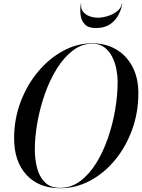

<svg xmlns="http://www.w3.org/2000/svg" viewBox="-20 -990 755 1020"><path d="M411.5 -970Q408 -945.5 420.5 -929Q433 -912.5 454.5 -904.2Q476 -896 499.5 -896Q523 -896 551 -904.2Q579 -912.5 600.8 -929Q622.5 -945.5 627.5 -970H629.5Q624.5 -939.5 608.8 -909.8Q593 -880 563.8 -860.5Q534.5 -841 489.5 -841Q449.5 -841 430.8 -860.5Q412 -880 408.2 -909.8Q404.5 -939.5 409.5 -970ZM300 10Q185.5 10 120.2 -61.5Q55 -133 55 -255Q55 -357.5 89.5 -448.8Q124 -540 182.8 -610Q241.5 -680 315.8 -720Q390 -760 470 -760Q541.5 -760 596.8 -727.8Q652 -695.5 683.5 -636Q715 -576.5 715 -495Q715 -392.5 682 -301.2Q649 -210 591.2 -140Q533.5 -70 458.5 -30Q383.5 10 300 10ZM470 -758Q415 -758 367.8 -722.2Q320.5 -686.5 283 -626.8Q245.5 -567 219.2 -493.2Q193 -419.5 179 -342Q165 -264.5 165 -195Q165 -144 177 -97.5Q189 -51 218.5 -21.5Q248 8 300 8Q358 8 406 -27.8Q454 -63.5 491 -123.2Q528 -183 553.5 -256.8Q579 -330.5 592 -408Q605 -485.5 605 -555Q605 -586 598.5 -621Q592 -656 576.5 -687.2Q561 -718.5 535 -738.2Q509 -758 470 -758Z"/></svg>

Font: Bodoni* 96pt
Style: Italic
Weight: 400
Italic angle: -13°
Version: Version 2.3